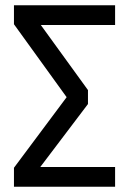

<svg xmlns="http://www.w3.org/2000/svg" viewBox="-20 -709 490 729"><path d="M417 -614H135L314 -367V-314L133 -75H417V0H33V-72L233 -340L33 -617V-689H417Z"/></svg>

Font: Fira Sans Condensed
Style: Regular
Weight: 400
Width: 3
Designer: bBox Type GmbH & Carrois Corporate GbR & Edenspiekermann AG
Foundry: bBox Type GmbH & Carrois Corporate GbR & Edenspiekermann AG
Version: Version 4.301